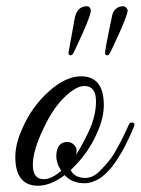

<svg xmlns="http://www.w3.org/2000/svg" viewBox="-20 -594 450 614"><path d="M239 -350Q312 -350 312 -258Q312 -216 290 -168Q262 -103 206 -50Q219 -25 253 -25Q280 -25 304 -52Q334 -83 347 -106.5Q360 -130 366 -141Q372 -152 381.5 -172.5Q391 -193 393 -197.5Q395 -202 400 -202Q410 -203 410 -195Q410 -192 408 -188L402 -174Q396 -160 393 -154Q390 -148 382.5 -132.5Q375 -117 369.5 -108Q364 -99 354.5 -84Q345 -69 337.5 -60Q330 -51 319 -40Q308 -29 298 -23Q273 -8 251 -8Q210 -8 187 -34Q141 0 102 0Q29 0 29 -92Q29 -134 51 -182Q81 -252 135.5 -301Q190 -350 239 -350ZM250 -319Q223 -319 186 -283Q149 -247 120 -185Q85 -113 85 -67Q85 -21 120 -21Q145 -21 176 -48Q160 -71 160 -97Q162 -140 195 -140Q208 -140 216.5 -131Q225 -122 225 -114.5Q225 -107 223 -99Q240 -124 262 -170Q287 -221 287 -270Q287 -319 250 -319ZM199 -425 219 -536Q225 -567 248 -573Q252 -574 259 -574Q266 -574 270 -564Q274 -554 244 -487Q214 -420 210.5 -418.5Q207 -417 206 -417Q199 -417 199 -425ZM323 -417Q316 -417 316 -423.5Q316 -430 320 -452.5Q324 -475 330 -503Q336 -531 337 -536Q341 -567 365 -573Q368 -574 375 -574Q382 -574 388 -563Q391 -554 361 -487Q331 -420 327.5 -418.5Q324 -417 323 -417Z"/></svg>

Font: Great Vibes
Style: Regular
Weight: 400
Designer: Robert E. Leuschke
Foundry: Robert E. Leuschke
Version: Version 1.001